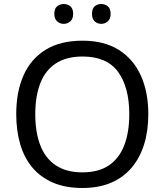

<svg xmlns="http://www.w3.org/2000/svg" viewBox="-20 -928 821 958"><path d="M720 -358Q720 -275 699 -207.5Q678 -140 636.5 -91Q595 -42 533.5 -16Q472 10 391 10Q307 10 245 -16.5Q183 -43 142 -91.5Q101 -140 81 -208Q61 -276 61 -359Q61 -469 97 -551Q133 -633 206.5 -679Q280 -725 392 -725Q499 -725 572 -679.5Q645 -634 682.5 -551.5Q720 -469 720 -358ZM156 -358Q156 -268 181 -203Q206 -138 258.5 -103Q311 -68 391 -68Q472 -68 523.5 -103Q575 -138 600 -203Q625 -268 625 -358Q625 -493 569 -569.5Q513 -646 392 -646Q311 -646 258.5 -611.5Q206 -577 181 -512.5Q156 -448 156 -358ZM251 -859Q251 -885 265 -896.5Q279 -908 298 -908Q317 -908 331 -896.5Q345 -885 345 -859Q345 -834 331 -821.5Q317 -809 298 -809Q279 -809 265 -821.5Q251 -834 251 -859ZM439 -859Q439 -885 452.5 -896.5Q466 -908 485 -908Q504 -908 518 -896.5Q532 -885 532 -859Q532 -834 518 -821.5Q504 -809 485 -809Q466 -809 452.5 -821.5Q439 -834 439 -859Z"/></svg>

Font: Noto Sans Ambassadori
Style: Regular
Weight: 400
Designer: Monotype Design Team
Foundry: Monotype Imaging Inc.
Version: Version 2.013